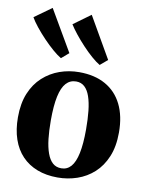

<svg xmlns="http://www.w3.org/2000/svg" viewBox="-94 -921 766 1000"><g transform="rotate(10 289.0 -421.0)"><path d="M23 -262Q23 -335.5 45.2 -389.2Q67.5 -443 106.2 -478.2Q145 -513.5 194.2 -531Q243.5 -548.5 297.5 -548.5Q379 -548.5 436.5 -516.2Q494 -484 524.5 -422.8Q555 -361.5 555 -274.5Q555 -200.5 532.5 -146.5Q510 -92.5 471.5 -57.5Q433 -22.5 383.5 -5.5Q334 11.5 280 11.5Q220 11.5 172.5 -6.8Q125 -25 91.5 -60Q58 -95 40.5 -146Q23 -197 23 -262ZM291 -39Q322 -39 342.5 -62.5Q363 -86 373.2 -135Q383.5 -184 383.5 -260.5Q383.5 -315 378.8 -359Q374 -403 363.2 -434Q352.5 -465 334.5 -481.5Q316.5 -498 290 -498Q258 -498 236.8 -474.8Q215.5 -451.5 205 -402.5Q194.5 -353.5 194.5 -275.5Q194.5 -221 199.5 -177.5Q204.5 -134 215.8 -103Q227 -72 245.2 -55.5Q263.5 -39 291 -39ZM189.5 -604Q170.5 -615 144.8 -637.2Q119 -659.5 92.8 -687Q66.5 -714.5 45 -741.5Q23.5 -768.5 12 -789L102.5 -854L229 -637L190.5 -604ZM394.5 -604Q375.5 -615 350.5 -636.8Q325.5 -658.5 300 -685.8Q274.5 -713 253 -740Q231.5 -767 218.5 -788L309 -854L434 -637L395 -604Z"/></g></svg>

Font: Merriweather 72pt ExtraBold
Style: Regular
Weight: 800
Version: Version 2.100